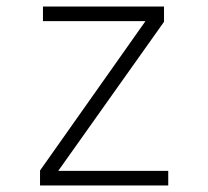

<svg xmlns="http://www.w3.org/2000/svg" viewBox="-20 -570 640 590"><path d="M103 0H497V-45H159L484 -503V-550H112V-505H427L103 -46Z"/></svg>

Font: JetBrains Mono Thin
Style: Regular
Weight: 100
Monospace: yes
Designer: Philipp Nurullin, Konstantin Bulenkov
Foundry: JetBrains
Version: Version 2.305